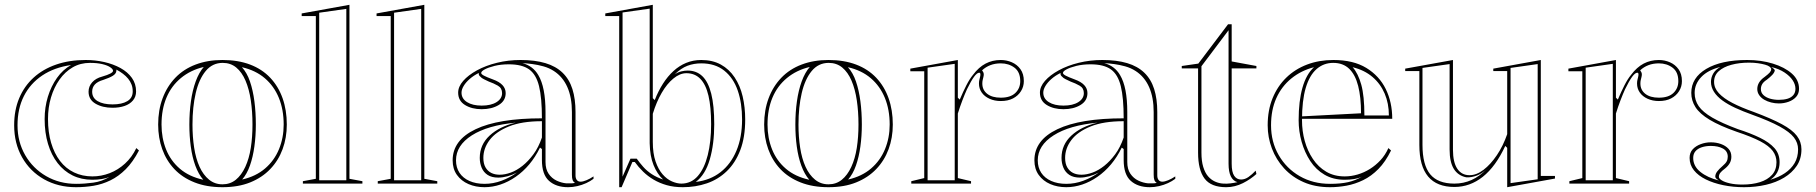

<svg xmlns="http://www.w3.org/2000/svg" viewBox="-20 -765 7566 800"><path d="M297 15Q222 15 163.5 -18Q105 -51 72 -109.5Q39 -168 39 -243Q39 -306 60 -356Q81 -406 120 -441.5Q159 -477 214 -496Q269 -515 337 -515Q377 -515 414.5 -506.5Q452 -498 482 -481.5Q512 -465 529.5 -440.5Q547 -416 547 -384Q547 -362 534 -346.5Q521 -331 499 -323.5Q477 -316 449 -316Q407 -316 378 -333Q349 -350 349 -383Q349 -405 364 -422Q379 -439 406 -446Q451 -459 451 -470Q451 -477 439 -485Q427 -493 405.5 -498Q384 -503 355 -503Q315 -503 283 -484.5Q251 -466 228 -433.5Q205 -401 192.5 -359Q180 -317 180 -269Q180 -214 193 -170Q206 -126 230 -94.5Q254 -63 288.5 -46.5Q323 -30 365 -30Q402 -30 437 -43.5Q472 -57 501 -83.5Q530 -110 548 -148L559 -138Q534 -90 504 -60Q474 -30 440 -13.5Q406 3 370 9Q334 15 297 15ZM465 -475V-470Q464 -458 450.5 -449.5Q437 -441 410 -432Q364 -419 364 -383Q364 -357 387 -343.5Q410 -330 449 -330Q488 -330 510.5 -343.5Q533 -357 533 -384Q533 -400 528 -413Q523 -426 514 -437Q505 -448 492.5 -457.5Q480 -467 465 -475ZM53 -243Q53 -174 85 -118.5Q117 -63 172.5 -31Q228 1 297 1Q333 1 369 -4Q405 -9 436 -28Q423 -22 404 -19Q385 -16 365 -16Q319 -16 282.5 -34Q246 -52 220 -85.5Q194 -119 180 -165.5Q166 -212 166 -269Q166 -318 179.5 -362Q193 -406 217.5 -440.5Q242 -475 276 -494Q206 -484 156 -450.5Q106 -417 79.5 -364.5Q53 -312 53 -243Z M907 -515Q972 -515 1022 -496Q1072 -477 1106 -441Q1140 -405 1157.5 -355.5Q1175 -306 1175 -246Q1175 -191 1157.5 -143.5Q1140 -96 1106 -60.5Q1072 -25 1022.5 -5Q973 15 907 15Q841 15 790.5 -5Q740 -25 706.5 -60.5Q673 -96 656 -143.5Q639 -191 639 -246Q639 -306 657.5 -355.5Q676 -405 710.5 -441Q745 -477 795 -496Q845 -515 907 -515ZM908 -503Q865 -503 837 -469Q809 -435 795.5 -377Q782 -319 782 -246Q782 -195 789 -149.5Q796 -104 811.5 -70Q827 -36 851 -16.5Q875 3 907 3Q939 3 962.5 -16Q986 -35 1002 -69.5Q1018 -104 1025 -149Q1032 -194 1032 -246Q1032 -300 1025 -347Q1018 -394 1003 -429Q988 -464 964.5 -483.5Q941 -503 908 -503ZM653 -246Q653 -190 672 -142.5Q691 -95 729.5 -62Q768 -29 827 -16Q807 -39 794 -74.5Q781 -110 775 -154Q769 -198 769 -246Q769 -297 775.5 -343Q782 -389 795.5 -426Q809 -463 829 -486Q774 -473 734 -440Q694 -407 673.5 -358Q653 -309 653 -246ZM1162 -246Q1162 -308 1142 -357Q1122 -406 1083.5 -439Q1045 -472 988 -485Q1009 -462 1021.5 -425.5Q1034 -389 1040 -343Q1046 -297 1046 -246Q1046 -199 1040 -155Q1034 -111 1021.5 -75.5Q1009 -40 989 -17Q1046 -30 1084.5 -63Q1123 -96 1142.5 -143.5Q1162 -191 1162 -246Z M1436 -20 1490 -10V0H1242V-10L1296 -20V-698H1237V-709L1436 -745ZM1310 -14H1423V-728L1310 -712Z M1748 -20 1802 -10V0H1554V-10L1608 -20V-698H1549V-709L1748 -745ZM1622 -14H1735V-728L1622 -712Z M2149 -515Q2209 -515 2252.5 -502Q2296 -489 2324 -462Q2352 -435 2365 -394Q2378 -353 2378 -298V-34Q2378 -22 2383.5 -15Q2389 -8 2399 -8Q2409 -8 2423.5 -14Q2438 -20 2453 -30V-20Q2440 -10 2422.5 -2Q2405 6 2385.5 10.5Q2366 15 2347 15Q2297 15 2267.5 -11.5Q2238 -38 2238 -98Q2238 -114 2238 -121.5Q2238 -129 2238 -133.5Q2238 -138 2238 -144L2230 -150Q2211 -111 2185.5 -80.5Q2160 -50 2129 -28.5Q2098 -7 2065 4Q2032 15 1999 15Q1962 15 1932 2Q1902 -11 1884 -36Q1866 -61 1866 -97Q1866 -181 1961.5 -226.5Q2057 -272 2238 -272Q2238 -357 2226 -406Q2214 -455 2184.5 -476Q2155 -497 2100 -497Q2067 -497 2041 -490.5Q2015 -484 2000 -476Q1985 -468 1985 -461Q1985 -456 1996 -450Q2007 -444 2034 -434Q2087 -415 2087 -377Q2087 -345 2058 -327.5Q2029 -310 1987 -310Q1946 -310 1917.5 -327.5Q1889 -345 1889 -379Q1889 -404 1910 -428Q1931 -452 1967.5 -472Q2004 -492 2051 -503.5Q2098 -515 2149 -515ZM2238 -260Q2154 -260 2100 -238Q2046 -216 2020 -181.5Q1994 -147 1994 -107Q1994 -83 2003 -67.5Q2012 -52 2027 -44.5Q2042 -37 2062 -37Q2084 -37 2108.5 -46Q2133 -55 2157 -74Q2181 -93 2202.5 -122Q2224 -151 2238 -192ZM1999 1Q2035 1 2070 -12Q2105 -25 2134 -46Q2115 -36 2094.5 -30.5Q2074 -25 2056 -25Q2029 -25 2012 -36Q1995 -47 1987 -66Q1979 -85 1979 -107Q1979 -162 2020 -200Q2061 -238 2129 -254Q2012 -243 1946 -201Q1880 -159 1880 -97Q1880 -67 1894.5 -45Q1909 -23 1936 -11Q1963 1 1999 1ZM2157 -502Q2179 -496 2195.5 -483.5Q2212 -471 2223 -452Q2238 -427 2245.5 -388.5Q2253 -350 2253 -298V-90Q2253 -60 2266 -41Q2279 -22 2299 -12.5Q2319 -3 2340 -1Q2349 -1 2358.5 -1Q2368 -1 2376 -3Q2369 -7 2366 -14.5Q2363 -22 2363 -37V-298Q2363 -359 2344 -402Q2325 -445 2288 -469Q2268 -482 2244.5 -488.5Q2221 -495 2198.5 -498Q2176 -501 2157 -502ZM1987 -325Q2026 -325 2049 -339.5Q2072 -354 2072 -377Q2072 -398 2054.5 -408Q2037 -418 2017 -425Q2006 -430 1996 -435Q1986 -440 1982 -445Q1973 -452 1975 -461Q1953 -450 1937 -436Q1921 -422 1912 -407Q1903 -392 1903 -379Q1903 -354 1926 -339.5Q1949 -325 1987 -325Z M2560 15V-698H2502V-709L2700 -745V-356L2708 -348Q2723 -386 2742.5 -416.5Q2762 -447 2786 -469Q2810 -491 2839 -503Q2868 -515 2902 -515Q2949 -515 2983.5 -496Q3018 -477 3041 -442.5Q3064 -408 3074.5 -363Q3085 -318 3085 -267Q3085 -193 3064.5 -139.5Q3044 -86 3008 -51.5Q2972 -17 2925 -1Q2878 15 2825 15Q2788 15 2758 6.5Q2728 -2 2703.5 -16.5Q2679 -31 2659.5 -50Q2640 -69 2625 -90H2615L2570 15ZM2743 -17Q2718 -40 2703 -77.5Q2688 -115 2687 -168V-729L2574 -713V-29L2607 -104H2633Q2645 -87 2660 -70Q2675 -53 2695.5 -39.5Q2716 -26 2743 -17ZM2819 0Q2860 0 2887.5 -31.5Q2915 -63 2929 -119Q2943 -175 2943 -247Q2943 -319 2932 -366Q2921 -413 2898 -436.5Q2875 -460 2840 -460Q2813 -460 2786 -438Q2759 -416 2737 -378Q2715 -340 2700 -291V-174Q2700 -126 2711.5 -92.5Q2723 -59 2741 -38.5Q2759 -18 2780 -9Q2801 0 2819 0ZM2879 -7Q2939 -14 2982 -47.5Q3025 -81 3048.5 -137Q3072 -193 3072 -267Q3072 -335 3054 -387.5Q3036 -440 2998 -470.5Q2960 -501 2902 -501Q2871 -501 2844.5 -491Q2818 -481 2791 -455Q2804 -464 2818.5 -467.5Q2833 -471 2845 -471Q2882 -471 2906.5 -447.5Q2931 -424 2943.5 -374.5Q2956 -325 2956 -247Q2956 -165 2937.5 -101Q2919 -37 2879 -7Z M3432 -515Q3497 -515 3547 -496Q3597 -477 3631 -441Q3665 -405 3682.5 -355.5Q3700 -306 3700 -246Q3700 -191 3682.5 -143.5Q3665 -96 3631 -60.5Q3597 -25 3547.5 -5Q3498 15 3432 15Q3366 15 3315.5 -5Q3265 -25 3231.5 -60.5Q3198 -96 3181 -143.5Q3164 -191 3164 -246Q3164 -306 3182.5 -355.5Q3201 -405 3235.5 -441Q3270 -477 3320 -496Q3370 -515 3432 -515ZM3433 -503Q3390 -503 3362 -469Q3334 -435 3320.5 -377Q3307 -319 3307 -246Q3307 -195 3314 -149.5Q3321 -104 3336.5 -70Q3352 -36 3376 -16.5Q3400 3 3432 3Q3464 3 3487.5 -16Q3511 -35 3527 -69.5Q3543 -104 3550 -149Q3557 -194 3557 -246Q3557 -300 3550 -347Q3543 -394 3528 -429Q3513 -464 3489.5 -483.5Q3466 -503 3433 -503ZM3178 -246Q3178 -190 3197 -142.5Q3216 -95 3254.5 -62Q3293 -29 3352 -16Q3332 -39 3319 -74.5Q3306 -110 3300 -154Q3294 -198 3294 -246Q3294 -297 3300.5 -343Q3307 -389 3320.5 -426Q3334 -463 3354 -486Q3299 -473 3259 -440Q3219 -407 3198.5 -358Q3178 -309 3178 -246ZM3687 -246Q3687 -308 3667 -357Q3647 -406 3608.5 -439Q3570 -472 3513 -485Q3534 -462 3546.5 -425.5Q3559 -389 3565 -343Q3571 -297 3571 -246Q3571 -199 3565 -155Q3559 -111 3546.5 -75.5Q3534 -40 3514 -17Q3571 -30 3609.5 -63Q3648 -96 3667.5 -143.5Q3687 -191 3687 -246Z M3777 0V-10L3831 -23V-468H3773V-479L3971 -515V-358L3979 -350Q3993 -383 4006.5 -409.5Q4020 -436 4034 -453Q4058 -485 4086.5 -500Q4115 -515 4150 -515Q4174 -515 4196 -505.5Q4218 -496 4232 -476.5Q4246 -457 4246 -427Q4246 -404 4234 -385Q4222 -366 4201 -355Q4180 -344 4150 -344Q4124 -344 4103 -353.5Q4082 -363 4070.5 -379.5Q4059 -396 4059 -417Q4059 -425 4060.5 -431.5Q4062 -438 4063.5 -444Q4065 -450 4065 -455Q4065 -462 4060 -462Q4051 -462 4038.5 -445Q4026 -428 4009 -393Q4000 -373 3990 -347Q3980 -321 3971 -292V-23L4026 -10V0ZM3958 -499 3845 -483V-14H3958ZM4150 -501Q4126 -501 4106.5 -493.5Q4087 -486 4072 -472Q4075 -468 4077 -464Q4079 -460 4079 -455Q4079 -450 4077.5 -444Q4076 -438 4074.5 -431.5Q4073 -425 4073 -417Q4073 -390 4093.5 -374Q4114 -358 4150 -358Q4190 -358 4210.5 -377.5Q4231 -397 4231 -427Q4231 -465 4207 -483Q4183 -501 4150 -501Z M4573 -515Q4633 -515 4676.5 -502Q4720 -489 4748 -462Q4776 -435 4789 -394Q4802 -353 4802 -298V-34Q4802 -22 4807.5 -15Q4813 -8 4823 -8Q4833 -8 4847.5 -14Q4862 -20 4877 -30V-20Q4864 -10 4846.5 -2Q4829 6 4809.5 10.5Q4790 15 4771 15Q4721 15 4691.5 -11.5Q4662 -38 4662 -98Q4662 -114 4662 -121.5Q4662 -129 4662 -133.5Q4662 -138 4662 -144L4654 -150Q4635 -111 4609.5 -80.5Q4584 -50 4553 -28.5Q4522 -7 4489 4Q4456 15 4423 15Q4386 15 4356 2Q4326 -11 4308 -36Q4290 -61 4290 -97Q4290 -181 4385.5 -226.5Q4481 -272 4662 -272Q4662 -357 4650 -406Q4638 -455 4608.5 -476Q4579 -497 4524 -497Q4491 -497 4465 -490.5Q4439 -484 4424 -476Q4409 -468 4409 -461Q4409 -456 4420 -450Q4431 -444 4458 -434Q4511 -415 4511 -377Q4511 -345 4482 -327.5Q4453 -310 4411 -310Q4370 -310 4341.5 -327.5Q4313 -345 4313 -379Q4313 -404 4334 -428Q4355 -452 4391.5 -472Q4428 -492 4475 -503.5Q4522 -515 4573 -515ZM4662 -260Q4578 -260 4524 -238Q4470 -216 4444 -181.5Q4418 -147 4418 -107Q4418 -83 4427 -67.5Q4436 -52 4451 -44.5Q4466 -37 4486 -37Q4508 -37 4532.5 -46Q4557 -55 4581 -74Q4605 -93 4626.5 -122Q4648 -151 4662 -192ZM4423 1Q4459 1 4494 -12Q4529 -25 4558 -46Q4539 -36 4518.5 -30.5Q4498 -25 4480 -25Q4453 -25 4436 -36Q4419 -47 4411 -66Q4403 -85 4403 -107Q4403 -162 4444 -200Q4485 -238 4553 -254Q4436 -243 4370 -201Q4304 -159 4304 -97Q4304 -67 4318.5 -45Q4333 -23 4360 -11Q4387 1 4423 1ZM4581 -502Q4603 -496 4619.5 -483.5Q4636 -471 4647 -452Q4662 -427 4669.5 -388.5Q4677 -350 4677 -298V-90Q4677 -60 4690 -41Q4703 -22 4723 -12.5Q4743 -3 4764 -1Q4773 -1 4782.5 -1Q4792 -1 4800 -3Q4793 -7 4790 -14.5Q4787 -22 4787 -37V-298Q4787 -359 4768 -402Q4749 -445 4712 -469Q4692 -482 4668.5 -488.5Q4645 -495 4622.5 -498Q4600 -501 4581 -502ZM4411 -325Q4450 -325 4473 -339.5Q4496 -354 4496 -377Q4496 -398 4478.5 -408Q4461 -418 4441 -425Q4430 -430 4420 -435Q4410 -440 4406 -445Q4397 -452 4399 -461Q4377 -450 4361 -436Q4345 -422 4336 -407Q4327 -392 4327 -379Q4327 -354 4350 -339.5Q4373 -325 4411 -325Z M5089 15Q5026 15 4999 -21Q4972 -57 4972 -129V-480H4904V-490L4973 -500L5097 -664H5112V-509L5215 -490V-480H5112V-83Q5112 -48 5122.5 -32.5Q5133 -17 5151 -17Q5167 -17 5182 -27.5Q5197 -38 5212 -54L5215 -40Q5204 -30 5189.5 -20Q5175 -10 5159 -2Q5143 6 5125.5 10.5Q5108 15 5089 15ZM5136 -6Q5118 -11 5108.5 -30Q5099 -49 5099 -83V-639L4986 -489V-129Q4986 -94 4993.5 -69.5Q5001 -45 5013.5 -30.5Q5026 -16 5042.5 -8.5Q5059 -1 5077 0Q5092 1 5107.5 -1Q5123 -3 5136 -6Z M5536 -515Q5619 -515 5673 -482Q5727 -449 5754 -394Q5781 -339 5781 -270H5402V-280L5651 -293Q5651 -360 5639 -407Q5627 -454 5601.5 -478.5Q5576 -503 5535 -503Q5495 -503 5465.5 -477Q5436 -451 5420.5 -398.5Q5405 -346 5405 -264Q5405 -219 5416.5 -177.5Q5428 -136 5450.5 -102.5Q5473 -69 5506 -49.5Q5539 -30 5583 -30Q5610 -30 5637 -38Q5664 -46 5688 -61Q5712 -76 5732 -97.5Q5752 -119 5765 -148L5776 -138Q5753 -91 5723.5 -61Q5694 -31 5660 -14.5Q5626 2 5591 8.5Q5556 15 5522 15Q5460 15 5412 -6Q5364 -27 5330.5 -63.5Q5297 -100 5279.5 -146.5Q5262 -193 5262 -243Q5262 -306 5282.5 -356Q5303 -406 5339.5 -441.5Q5376 -477 5426 -496Q5476 -515 5536 -515ZM5276 -243Q5276 -174 5308 -118.5Q5340 -63 5395.5 -31Q5451 1 5522 1Q5566 1 5597 -6Q5628 -13 5655 -29Q5641 -22 5622.5 -19Q5604 -16 5583 -16Q5535 -16 5499 -37Q5463 -58 5439.5 -94Q5416 -130 5403.5 -174Q5391 -218 5391 -264Q5391 -344 5407 -400Q5423 -456 5455 -485Q5401 -471 5360.5 -438Q5320 -405 5298 -356Q5276 -307 5276 -243ZM5665 -284H5767Q5767 -334 5749.5 -375Q5732 -416 5698.5 -444.5Q5665 -473 5616 -485Q5639 -459 5652 -412Q5665 -365 5665 -284Z M6040 14Q5967 14 5930.5 -29.5Q5894 -73 5894 -161V-469H5835V-479L6034 -515V-141Q6034 -89 6052 -62Q6070 -35 6103 -35Q6132 -35 6161.5 -57.5Q6191 -80 6217 -118.5Q6243 -157 6260 -206V-469H6202V-479L6400 -515V-32H6459V-21L6260 15V-149L6252 -157Q6212 -71 6158.5 -28.5Q6105 14 6040 14ZM6387 -498 6274 -482V-2L6387 -18ZM6020 -498 5907 -482V-162Q5907 -78 5939 -39Q5971 0 6040 0Q6078 0 6111.5 -15Q6145 -30 6176 -62Q6156 -42 6133.5 -33.5Q6111 -25 6090 -26Q6055 -33 6037.5 -61.5Q6020 -90 6020 -142Z M6519 0V-10L6573 -23V-468H6515V-479L6713 -515V-358L6721 -350Q6735 -383 6748.5 -409.5Q6762 -436 6776 -453Q6800 -485 6828.5 -500Q6857 -515 6892 -515Q6916 -515 6938 -505.5Q6960 -496 6974 -476.5Q6988 -457 6988 -427Q6988 -404 6976 -385Q6964 -366 6943 -355Q6922 -344 6892 -344Q6866 -344 6845 -353.5Q6824 -363 6812.5 -379.5Q6801 -396 6801 -417Q6801 -425 6802.5 -431.5Q6804 -438 6805.5 -444Q6807 -450 6807 -455Q6807 -462 6802 -462Q6793 -462 6780.5 -445Q6768 -428 6751 -393Q6742 -373 6732 -347Q6722 -321 6713 -292V-23L6768 -10V0ZM6700 -499 6587 -483V-14H6700ZM6892 -501Q6868 -501 6848.5 -493.5Q6829 -486 6814 -472Q6817 -468 6819 -464Q6821 -460 6821 -455Q6821 -450 6819.5 -444Q6818 -438 6816.5 -431.5Q6815 -425 6815 -417Q6815 -390 6835.5 -374Q6856 -358 6892 -358Q6932 -358 6952.5 -377.5Q6973 -397 6973 -427Q6973 -465 6949 -483Q6925 -501 6892 -501Z M7247 15Q7201 15 7160 6.5Q7119 -2 7087.5 -17.5Q7056 -33 7038 -55.5Q7020 -78 7020 -107Q7020 -129 7033 -143Q7046 -157 7066.5 -164.5Q7087 -172 7108 -172Q7131 -172 7150.5 -165Q7170 -158 7182 -145Q7194 -132 7194 -112Q7194 -98 7188 -86.5Q7182 -75 7169 -64Q7153 -52 7147.5 -44.5Q7142 -37 7142 -28Q7142 -21 7154 -13.5Q7166 -6 7188 -1Q7210 4 7240 4Q7281 4 7313 -6Q7345 -16 7363.5 -36.5Q7382 -57 7382 -89Q7382 -115 7366.5 -136Q7351 -157 7315 -176Q7279 -195 7216 -216Q7145 -241 7103.5 -266Q7062 -291 7044.5 -318.5Q7027 -346 7027 -378Q7027 -441 7089.5 -478Q7152 -515 7260 -515Q7318 -515 7367 -500Q7416 -485 7446 -458.5Q7476 -432 7476 -395Q7476 -375 7464 -361.5Q7452 -348 7432.5 -341Q7413 -334 7392 -334Q7376 -334 7360 -338Q7344 -342 7331 -349.5Q7318 -357 7310 -368.5Q7302 -380 7302 -394Q7302 -423 7332 -444Q7348 -456 7354 -463Q7360 -470 7360 -477Q7360 -482 7353.5 -487Q7347 -492 7334.5 -495.5Q7322 -499 7305 -501.5Q7288 -504 7268 -504Q7227 -504 7194 -495Q7161 -486 7141.5 -468.5Q7122 -451 7122 -424Q7122 -398 7142 -376.5Q7162 -355 7198.5 -336Q7235 -317 7286 -299Q7361 -271 7404.5 -247.5Q7448 -224 7467 -199Q7486 -174 7486 -143Q7486 -103 7466.5 -74Q7447 -45 7414 -25Q7381 -5 7338 5Q7295 15 7247 15ZM7142 -13Q7134 -18 7130.5 -21.5Q7127 -25 7127 -29Q7127 -40 7135 -50.5Q7143 -61 7157 -73Q7170 -84 7174.5 -92.5Q7179 -101 7179 -112Q7179 -135 7159 -146Q7139 -157 7108 -157Q7088 -157 7071 -151.5Q7054 -146 7044.5 -135Q7035 -124 7035 -107Q7035 -73 7064.5 -49Q7094 -25 7142 -13ZM7356 -16Q7391 -26 7417 -43.5Q7443 -61 7457.5 -85.5Q7472 -110 7472 -143Q7472 -170 7454.5 -192.5Q7437 -215 7395 -238Q7353 -261 7281 -287Q7242 -301 7210.5 -315.5Q7179 -330 7156.5 -346.5Q7134 -363 7121.5 -382.5Q7109 -402 7109 -424Q7109 -442 7118.5 -458.5Q7128 -475 7148 -486Q7096 -473 7068.5 -444Q7041 -415 7041 -378Q7041 -347 7058 -322.5Q7075 -298 7114.5 -275Q7154 -252 7221 -227Q7274 -210 7313 -191Q7352 -172 7373.5 -148Q7395 -124 7395 -89Q7395 -65 7385 -46.5Q7375 -28 7356 -16ZM7392 -349Q7412 -349 7427.5 -353.5Q7443 -358 7452 -368.5Q7461 -379 7461 -395Q7461 -413 7449.5 -430.5Q7438 -448 7415.5 -463Q7393 -478 7360 -486Q7368 -481 7371.5 -477.5Q7375 -474 7375 -471Q7373 -462 7364.5 -453Q7356 -444 7342 -433Q7328 -424 7322.5 -414.5Q7317 -405 7317 -394Q7317 -379 7327.5 -369Q7338 -359 7355 -354Q7372 -349 7392 -349Z"/></svg>

Font: Kalnia Glaze Thin Medium
Style: Regular
Weight: 500
Version: Version 1.110